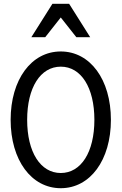

<svg xmlns="http://www.w3.org/2000/svg" viewBox="-20 -981 640 1011"><path d="M300 10C455 10 564 -138 564 -350C564 -562 455 -710 300 -710C145 -710 36 -562 36 -350C36 -138 145 10 300 10ZM300 -70C193 -70 123 -180 123 -350C123 -520 193 -630 300 -630C407 -630 477 -520 477 -350C477 -180 407 -70 300 -70ZM145 -785H218L300 -889L382 -785H455L344 -961H256Z"/></svg>

Font: CommitMono
Style: 400Regular
Weight: 400
Monospace: yes
Designer: Eigil Nikolajsen
Foundry: Eigil Nikolajsen
Version: Version 1.143